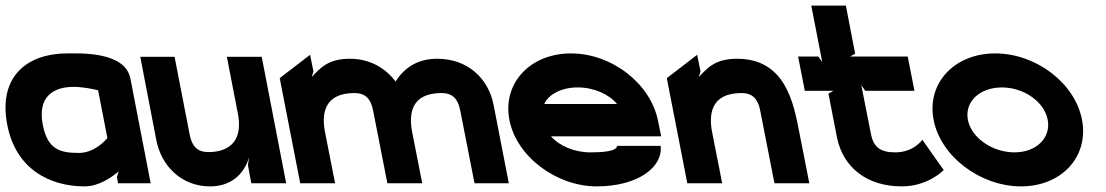

<svg xmlns="http://www.w3.org/2000/svg" viewBox="-47 -652 3936 683"><path d="M-21 -207C9 -53 127 11 254 11C304 11 348 -20 375 -42L369 -22L373 0H489L417 -372C398 -470 237 -462 192 -462C51 -462 -55 -381 -21 -207ZM105 -209C86 -309 144 -343 215 -343C246 -343 281 -336 302 -331L335 -161C323 -146 284 -108 234 -108C168 -108 122 -119 105 -209Z M509 -154C527 -60 600 11 700 11C818 11 839 -94 839 -94L835 -64L847 0H971L884 -450H760L799 -249C825 -116 723 -111 694 -111C656 -111 636 -131 628 -172L574 -450H452Z M1021 0H1145L1109 -183C1097 -246 1105 -321 1214 -321C1252 -321 1272 -301 1280 -260L1331 0H1455L1419 -183C1407 -247 1415 -321 1524 -321C1562 -321 1582 -301 1590 -260L1641 0H1763L1709 -278C1691 -372 1618 -443 1508 -443C1434 -443 1389 -407 1360 -362C1323 -412 1266 -443 1198 -443C1120 -443 1092 -410 1062 -378L1068 -398L1056 -457L948 -374Z M1765 -226C1790 -95 1932 11 2076 11C2221 11 2312 -57 2303 -133H2148C2147 -112 2088 -110 2053 -110C1996 -110 1943 -133 1913 -167H2305L2294 -221C2268 -355 2129 -462 1984 -462C1840 -462 1740 -357 1765 -226ZM1889 -282C1904 -316 1950 -341 2008 -341C2066 -341 2119 -317 2148 -282Z M2398 0H2522L2486 -183C2474 -246 2482 -321 2591 -321C2629 -321 2649 -301 2657 -260L2708 0H2832L2796 -183C2776 -287 2746 -443 2575 -443C2497 -443 2469 -410 2439 -378L2445 -398L2433 -457L2325 -374Z M2816 -329H2918L2900 -319L2931 -160C2954 -54 3039 11 3161 11C3255 11 3310 -47 3310 -47L3234 -155C3234 -155 3204 -110 3138 -110C3084 -110 3060 -129 3051 -176L3017 -349L3031 -329H3206L3182 -451H2977L2995 -461L2962 -632H2839L2878 -431L2864 -451H2792Z M3274 -226C3299 -95 3441 11 3585 11C3730 11 3827 -95 3802 -226C3777 -357 3638 -462 3493 -462C3349 -462 3249 -357 3274 -226ZM3396 -226C3384 -290 3438 -341 3517 -341C3595 -341 3668 -290 3680 -226C3692 -162 3640 -110 3562 -110C3483 -110 3408 -162 3396 -226Z"/></svg>

Font: Charger EcoBlack
Style: OpObl
Weight: 1000
Designer: Jasper
Foundry: Cannot Into Space Fonts
Version: Version 1.1